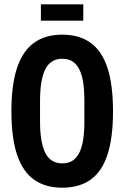

<svg xmlns="http://www.w3.org/2000/svg" viewBox="-20 -860 579 892"><path d="M269 12Q191 12 138.5 -25Q86 -62 59.5 -140.5Q33 -219 33 -343Q33 -467 59.5 -545.5Q86 -624 138.5 -661.5Q191 -699 269 -699Q348 -699 400.5 -661.5Q453 -624 479 -545.5Q505 -467 505 -343Q505 -219 479 -140.5Q453 -62 400.5 -25Q348 12 269 12ZM269 -101Q298 -101 317 -113.5Q336 -126 348.5 -150.5Q361 -175 366.5 -211.5Q372 -248 372 -297V-391Q372 -440 366.5 -476.5Q361 -513 348.5 -537.5Q336 -562 317 -574.5Q298 -587 269 -587Q242 -587 222 -574.5Q202 -562 190 -537.5Q178 -513 172 -476.5Q166 -440 166 -391V-297Q166 -248 172 -211.5Q178 -175 190 -150.5Q202 -126 222 -113.5Q242 -101 269 -101ZM170 -764V-840H367V-764Z"/></svg>

Font: Archivo ExtraCondensed
Style: Bold
Weight: 700
Width: 2
Designer: Hector Gatti
Foundry: Omnibus-Type
Version: Version 2.001